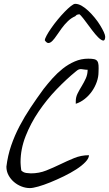

<svg xmlns="http://www.w3.org/2000/svg" viewBox="-20 -960 558 981"><path d="M12.7 -108.4Q19.5 -165 37.1 -216.3Q54.7 -267.6 80.1 -315.9Q105.5 -364.3 136.7 -411.1Q168 -458 203.1 -505.9Q223.6 -532.2 248 -559.6Q272.5 -586.9 300.8 -609.4Q329.1 -631.8 361.8 -646Q394.5 -660.2 430.7 -660.2Q450.2 -660.2 460.9 -657.7Q471.7 -655.3 477.1 -647.9Q482.4 -640.6 483.4 -627Q484.4 -613.3 483.4 -591.8Q483.4 -567.4 474.6 -542Q465.8 -516.6 450.2 -494.1Q434.6 -471.7 413.1 -454.6Q391.6 -437.5 367.2 -429.7V-443.4Q367.2 -463.9 376.5 -482.4Q385.7 -501 397.5 -520Q409.2 -539.1 418.5 -559.6Q427.7 -580.1 427.7 -603.5Q417 -603.5 409.2 -605Q401.4 -606.4 395 -606.9Q388.7 -607.4 382.3 -605Q376 -602.5 367.2 -594.7Q319.3 -555.7 269 -503.4Q218.8 -451.2 177.7 -390.6Q136.7 -330.1 110.8 -264.2Q85 -198.2 85 -131.8Q85 -128.9 85.4 -122.1Q85.9 -115.2 86.4 -108.4Q86.9 -101.6 87.9 -95.7Q88.9 -89.8 88.9 -88.9Q99.6 -78.1 114.7 -76.2Q129.9 -74.2 137.7 -74.2Q179.7 -74.2 216.3 -88.9Q252.9 -103.5 288.1 -120.6Q323.2 -137.7 358.9 -152.3Q394.5 -167 434.6 -167Q434.6 -151.4 416.5 -132.3Q398.4 -113.3 369.6 -94.7Q340.8 -76.2 305.7 -59.1Q270.5 -42 236.8 -28.3Q203.1 -14.6 175.3 -6.8Q147.5 1 132.8 1Q111.3 1 89.8 -7.3Q68.4 -15.6 51.3 -30.3Q34.2 -44.9 23.4 -64.9Q12.7 -85 12.7 -108.4ZM209 -753.9Q209 -761.7 218.3 -778.8Q227.5 -795.9 242.2 -816.9Q256.8 -837.9 274.9 -859.9Q293 -881.8 310.1 -899.4Q327.1 -917 341.8 -928.7Q356.4 -940.4 364.3 -940.4Q379.9 -940.4 397 -930.7Q414.1 -920.9 431.2 -904.8Q448.2 -888.7 463.9 -869.6Q479.5 -850.6 491.2 -831.5Q502.9 -812.5 510.3 -796.4Q517.6 -780.3 517.6 -771.5Q516.6 -751 506.3 -752.9Q496.1 -754.9 481.4 -769.5Q466.8 -784.2 450.2 -806.2Q433.6 -828.1 418.9 -848.1Q404.3 -868.2 393.6 -879.9Q382.8 -891.6 380.9 -885.7Q374 -885.7 371.6 -883.8Q369.1 -881.8 364.3 -877Q343.8 -868.2 326.7 -851.6Q309.6 -835 295.9 -816.4Q282.2 -797.9 270.5 -780.3Q258.8 -762.7 248.5 -752Q238.3 -741.2 228.5 -740.2Q218.8 -739.3 209 -753.9Z"/></svg>

Font: La Belle Aurore
Style: Regular
Weight: 400
Version: Version 1.001 2001